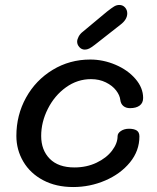

<svg xmlns="http://www.w3.org/2000/svg" viewBox="-20 -754 631 774"><path d="M46 -206Q46 -290 85 -360.5Q124 -431 192.5 -472.5Q261 -514 344 -514Q396 -514 445.5 -493Q495 -472 526 -436Q557 -400 557 -359Q557 -339 543 -328.5Q529 -318 504 -318Q488 -318 477.5 -326.5Q467 -335 465 -351Q463 -370 448 -389.5Q433 -409 406.5 -422Q380 -435 347 -435Q292 -435 246 -402Q200 -369 173 -315.5Q146 -262 146 -206Q146 -149 180.5 -114Q215 -79 280 -79Q329 -79 369 -98Q409 -117 431.5 -146.5Q454 -176 454 -205Q454 -217 467.5 -226Q481 -235 500 -235Q520 -235 531 -228Q542 -221 542 -204Q542 -146 504 -99.5Q466 -53 404.5 -26.5Q343 0 275 0Q206 0 154 -27.5Q102 -55 74 -102.5Q46 -150 46 -206ZM291 -586Q291 -595 297 -606.5Q303 -618 315 -627L411 -707Q430 -722 440 -728Q450 -734 461 -734Q475 -734 484 -724Q493 -714 493 -700Q493 -675 465 -654L363 -574Q349 -563 340 -558.5Q331 -554 322 -554Q309 -554 300 -564Q291 -574 291 -586Z"/></svg>

Font: Mali Medium
Style: Italic
Weight: 500
Italic angle: -10°
Version: Version 1.000; ttfautohint (v1.6)